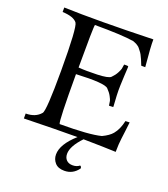

<svg xmlns="http://www.w3.org/2000/svg" viewBox="-161 -808 986 1130"><g transform="rotate(20 332.5 -243.0)"><path d="M639 -189Q636 -162 632 -129.5Q628 -97 626 -82Q624 -67 622.5 -45Q621 -23 621 2Q552 -1 418 -3Q356 62 356 110Q356 134 370 148.5Q384 163 409 163Q435 163 452 149Q461 152 461 164Q428 210 374 210Q335 210 315.5 188Q296 166 296 136Q296 72 380 -3Q251 -3 46 2V-29Q107 -29 139 -67Q156 -86 156 -337Q156 -609 138 -633Q116 -662 46 -665V-693Q253 -686 603 -696Q602 -652 614 -526H589Q582 -545 575 -560.5Q568 -576 562.5 -586.5Q557 -597 549 -606.5Q541 -616 538 -620.5Q535 -625 526.5 -630.5Q518 -636 516.5 -637Q515 -638 505 -642L495 -646Q420 -658 251 -658Q246 -645 246 -390Q294 -386 363.5 -388.5Q433 -391 447 -405Q466 -424 476 -443.5Q486 -463 487.5 -470Q489 -477 492 -498Q513 -499 518 -497Q519 -489 518 -478Q517 -467 515.5 -432.5Q514 -398 513 -373Q512 -344 513.5 -311Q515 -278 516.5 -260Q518 -242 517 -241L491 -240Q488 -261 486.5 -268.5Q485 -276 475 -295Q465 -314 446 -333Q423 -357 245 -348Q245 -58 255 -39Q440 -39 513 -58Q555 -78 574 -101Q601 -133 613 -188Z"/></g></svg>

Font: GFS Artemisia
Style: Regular
Weight: 400
Designer: Takis Katsoulidis and George D. Matthiopoulos
Foundry: Takis Katsoulidis and George D. Matthiopoulos
Version: Version 1.0